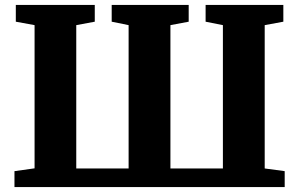

<svg xmlns="http://www.w3.org/2000/svg" viewBox="-20 -763 1220 783"><path d="M39 0V-65L121 -76.5V-660.5L44.5 -674.5V-743H366.5V-674.5L291 -660.5V-76H504.5V-660.5L435.5 -674.5V-743H749.5V-674.5L675 -660.5V-76H889V-660.5L818.5 -674.5V-743H1135.5V-674.5L1059.5 -660.5V-76L1141 -65V0Z"/></svg>

Font: Merriweather 20pt Black
Style: Regular
Weight: 900
Version: Version 2.100